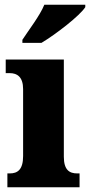

<svg xmlns="http://www.w3.org/2000/svg" viewBox="-20 -786 378 806"><path d="M74 -619V-606H154C216 -643 316 -721 338 -756V-766H166C148 -721 100 -659 74 -619ZM11 0H314V-58H304C271 -58 248 -73 248 -128V-536H4V-479H21C52 -479 77 -463 77 -412V-131C77 -74 54 -58 21 -58H11Z"/></svg>

Font: Noto Serif Ethiopic Condensed Black
Style: Regular
Weight: 900
Width: 3
Designer: Monotype Design Team
Foundry: Monotype Imaging Inc.
Version: Version 2.102